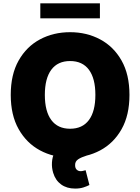

<svg xmlns="http://www.w3.org/2000/svg" viewBox="-20 -929 835 1144"><path d="M751.4 -363.6Q751.4 -242.2 704.2 -158.9Q657 -75.6 576.7 -32.8Q496.4 9.9 397.7 9.9Q298.3 9.9 218.2 -33.2Q138.1 -76.3 91.1 -159.6Q44 -242.9 44 -363.6Q44 -485.1 91.1 -568.4Q138.1 -651.6 218.2 -694.4Q298.3 -737.2 397.7 -737.2Q496.4 -737.2 576.7 -694.4Q657 -651.6 704.2 -568.4Q751.4 -485.1 751.4 -363.6ZM548.3 -363.6Q548.3 -461.6 509.8 -513.5Q471.2 -565.3 397.7 -565.3Q324.2 -565.3 285.7 -513.5Q247.2 -461.6 247.2 -363.6Q247.2 -265.6 285.7 -213.8Q324.2 -161.9 397.7 -161.9Q471.2 -161.9 509.8 -213.8Q548.3 -265.6 548.3 -363.6ZM427.6 194.6Q378.2 194.6 344.3 170.1Q310.4 145.6 296.9 100.9Q287.6 70.3 289.6 38.7Q291.5 7.1 303.8 -17.4Q316.1 -41.9 336.6 -51.1L498.6 -2.8Q464.1 7.8 445.7 20.2Q427.2 32.7 427.6 54Q427.2 72.1 436.6 81.5Q446 90.9 460.2 90.9Q469.5 90.9 476.4 88.6Q483.3 86.3 490.1 85.2L512.8 173.3Q498.6 180.8 477.3 187.7Q456 194.6 427.6 194.6ZM575.3 -909.1V-819.6H220.2V-909.1Z"/></svg>

Font: Inter UI Black
Style: Regular
Weight: 900
Designer: Rasmus Andersson
Foundry: rsms
Version: 3.2;8d6f07862